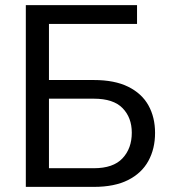

<svg xmlns="http://www.w3.org/2000/svg" viewBox="-20 -731 670 751"><path d="M347 -73Q423 -73 459.2 -111.8Q495.5 -150.5 495.5 -212Q495.5 -271 459.5 -308Q423.5 -345 347 -345H171.5V-73ZM347 0H81V-711H516V-637.5H171.5V-418H347Q428 -418 481.2 -391.8Q534.5 -365.5 560.5 -319Q586.5 -272.5 586.5 -211Q586.5 -149 560.2 -101.2Q534 -53.5 481 -26.8Q428 0 347 0Z"/></svg>

Font: Roberto Sans
Style: Regular
Weight: 400
Designer: Google (font) & Cristiano Sobral (main changes)
Version: Version 1.500; ttfautohint (v1.8.4.7-5d5b-dirty)